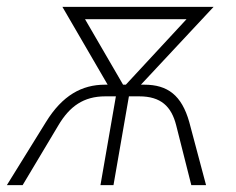

<svg xmlns="http://www.w3.org/2000/svg" viewBox="-45 -540 688 560"><path d="M89 -184 -25 0H21L125 -174C158 -230 199 -259 262 -259H293L248 0H286L331 -259H361C424 -259 455 -230 469 -174L513 0H556L507 -184C485 -262 444 -293 376 -293H366L578 -520H137L269 -293H261C194 -293 137 -262 89 -184ZM203 -484H499L322 -293H314Z"/></svg>

Font: Fixel Text 20240404 ExtraLight
Style: Italic
Weight: 200
Width: 4
Italic angle: -10°
Designer: AlfaBravo + MacPaw
Foundry: Kyrylo Tkachov, Marchela Mozhyna, Serhii Makarenko, Maria Weinstein, Zakhar Kryvoshyya
Version: Version 1.211;Glyphs 3.2 (3225)